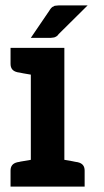

<svg xmlns="http://www.w3.org/2000/svg" viewBox="-20 -690 384 710"><path d="M268 -90C267 -90 265 -91 262 -91C259 -91 254 -93 247 -94C240 -95 230 -97 218 -99V-513H94H19V-454C19 -437 27 -427 44 -423C45 -423 47 -422 50 -422C53 -422 58 -420 65 -419C72 -418 82 -416 94 -414V-99C82 -97 72 -95 65 -94C58 -93 53 -92 50 -91C47 -91 45 -90 44 -90C27 -86 19 -76 19 -59V0H94H218H293V-59C293 -76 285 -86 268 -90ZM304 -670H197C193 -670 190 -669 186 -669C182 -669 180 -668 178 -666C174 -665 172 -663 169 -660C167 -657 164 -654 162 -650L94 -550H168C171 -550 173 -551 176 -551C179 -551 182 -552 184 -553C185 -554 189 -555 191 -557C193 -559 195 -561 197 -564Z"/></svg>

Font: SVN-Aleo
Style: Bold
Weight: 700
Designer: Alessio Laiso
Version: Version 1.2.2